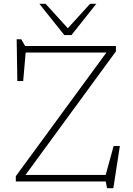

<svg xmlns="http://www.w3.org/2000/svg" viewBox="-20 -947 696 1002"><path d="M585 -707V-679L113 -34H531.5L573 -185H605.5L571.5 35H538.5L532 0H62.5V-27.5L535.5 -673H114L101 -524H70.5L67 -742H91L111 -707ZM482.5 -927 353 -764H315.5L185.5 -927H218L334 -799.5L450 -927Z"/></svg>

Font: Newsreader Caption ExtraLight
Style: Regular
Weight: 275
Designer: Hugues Gentile
Foundry: Production Type
Version: Version 1.001